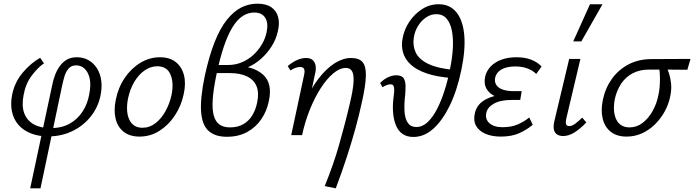

<svg xmlns="http://www.w3.org/2000/svg" viewBox="-20 -734 3771 1043"><path d="M144 289 263 -269Q269 -300 279.5 -327.5Q290 -355 306 -376.5Q322 -398 344 -410.5Q366 -423 397 -423Q433 -423 461 -407Q489 -391 507 -362.5Q525 -334 530 -296.5Q535 -259 526 -215Q513 -151 472.5 -100.5Q432 -50 372.5 -21.5Q313 7 242 7Q189 7 147.5 -9.5Q106 -26 80 -56Q54 -86 45 -128Q36 -170 46 -220Q60 -288 103.5 -339.5Q147 -391 198 -420L219 -390Q186 -368 152.5 -323.5Q119 -279 108 -217Q97 -159 111.5 -119.5Q126 -80 163 -59Q200 -38 254 -38Q315 -38 358 -62Q401 -86 428.5 -128Q456 -170 465 -223Q475 -274 467 -308.5Q459 -343 439.5 -361Q420 -379 394 -379Q368 -379 353 -362Q338 -345 330.5 -320Q323 -295 318 -271L200 289Z M738 8Q685 8 652 -18Q619 -44 608 -89.5Q597 -135 609 -192Q622 -258 657 -310Q692 -362 742 -392.5Q792 -423 849 -423Q901 -423 934 -397.5Q967 -372 979 -327Q991 -282 978 -223Q965 -160 930.5 -107.5Q896 -55 846.5 -23.5Q797 8 738 8ZM754 -40Q793 -40 825 -65Q857 -90 879.5 -131Q902 -172 912 -219Q925 -285 906 -329.5Q887 -374 834 -374Q799 -374 766.5 -352Q734 -330 710 -290Q686 -250 675 -197Q662 -126 683 -83Q704 -40 754 -40Z M1212 9Q1149 9 1113.5 -22.5Q1078 -54 1072.5 -126Q1067 -198 1092 -320Q1116 -430 1146 -505.5Q1176 -581 1213 -627Q1250 -673 1291 -693.5Q1332 -714 1378 -714Q1426 -714 1454 -694.5Q1482 -675 1491 -641Q1500 -607 1489 -563Q1480 -521 1456 -483Q1432 -445 1398.5 -415Q1365 -385 1325 -368Q1285 -351 1243 -351L1247 -377Q1355 -377 1408.5 -329Q1462 -281 1440 -183Q1429 -130 1399.5 -86.5Q1370 -43 1323 -17Q1276 9 1212 9ZM1230 -42Q1272 -42 1302 -59.5Q1332 -77 1350.5 -107.5Q1369 -138 1377 -177Q1388 -231 1373.5 -266Q1359 -301 1321.5 -319Q1284 -337 1228 -337H1148L1157 -381H1220Q1259 -381 1293.5 -395.5Q1328 -410 1355.5 -435Q1383 -460 1402 -492Q1421 -524 1428 -558Q1439 -608 1421 -637Q1403 -666 1361 -666Q1328 -666 1298.5 -647Q1269 -628 1243.5 -587Q1218 -546 1196 -481Q1174 -416 1155 -325Q1139 -247 1135.5 -193Q1132 -139 1141.5 -105.5Q1151 -72 1173 -57Q1195 -42 1230 -42Z M1744 277Q1769 215 1788 160.5Q1807 106 1822 53Q1837 0 1851.5 -55Q1866 -110 1881 -174Q1898 -246 1900.5 -287.5Q1903 -329 1892.5 -347Q1882 -365 1859 -365Q1826 -365 1791 -336Q1756 -307 1723 -256Q1690 -205 1663.5 -139.5Q1637 -74 1621 0H1576Q1600 -99 1635 -177Q1670 -255 1712 -309Q1754 -363 1799 -391Q1844 -419 1887 -419Q1932 -419 1950.5 -395.5Q1969 -372 1967.5 -320.5Q1966 -269 1947 -184Q1931 -109 1910.5 -35Q1890 39 1864 119Q1838 199 1804 289ZM1562 0 1632 -327Q1634 -335 1634.5 -345Q1635 -355 1630 -362.5Q1625 -370 1609 -370Q1597 -370 1583 -364.5Q1569 -359 1558 -351L1543 -375Q1566 -395 1592 -407Q1618 -419 1642 -419Q1668 -419 1680.5 -406Q1693 -393 1695 -373Q1697 -353 1691 -331L1621 0Z M2118 -206Q2121 -227 2121.5 -242.5Q2122 -258 2118 -267Q2114 -276 2101 -276Q2092 -276 2080 -271.5Q2068 -267 2058 -260L2045 -283Q2064 -303 2087.5 -314Q2111 -325 2132 -325Q2163 -325 2173 -308.5Q2183 -292 2183 -267Q2183 -242 2181 -218Q2175 -168 2177.5 -128.5Q2180 -89 2195.5 -66.5Q2211 -44 2241 -44Q2275 -44 2303 -70.5Q2331 -97 2354 -141.5Q2377 -186 2395 -242.5Q2413 -299 2424 -357Q2437 -418 2440 -472.5Q2443 -527 2434.5 -568.5Q2426 -610 2405.5 -633.5Q2385 -657 2350 -657Q2320 -657 2294 -639Q2268 -621 2250.5 -592.5Q2233 -564 2228 -530Q2221 -487 2238 -449.5Q2255 -412 2306.5 -387Q2358 -362 2450 -354L2437 -310Q2354 -316 2298.5 -335Q2243 -354 2211.5 -383Q2180 -412 2169.5 -448.5Q2159 -485 2167 -526Q2176 -575 2204 -616.5Q2232 -658 2273 -684.5Q2314 -711 2363 -711Q2424 -711 2459.5 -667Q2495 -623 2502 -543Q2509 -463 2486 -353Q2462 -239 2422 -158Q2382 -77 2332.5 -33.5Q2283 10 2226 10Q2191 10 2167.5 -6Q2144 -22 2131.5 -51.5Q2119 -81 2115.5 -120.5Q2112 -160 2118 -206Z M2700 8Q2653 8 2617.5 -7Q2582 -22 2566 -51Q2550 -80 2560 -121Q2572 -172 2625.5 -197.5Q2679 -223 2760 -223L2757 -194Q2710 -194 2674 -209Q2638 -224 2622.5 -252.5Q2607 -281 2616 -320Q2624 -351 2646.5 -374Q2669 -397 2704.5 -410Q2740 -423 2785 -423Q2831 -423 2865 -410Q2899 -397 2922 -373L2893 -332Q2876 -350 2847 -361.5Q2818 -373 2778 -373Q2734 -373 2705.5 -357.5Q2677 -342 2670 -313Q2665 -289 2676.5 -272Q2688 -255 2712 -247Q2736 -239 2768 -239H2814L2806 -191H2760Q2698 -191 2663 -171Q2628 -151 2622 -122Q2614 -87 2638.5 -65Q2663 -43 2710 -43Q2758 -43 2793.5 -58.5Q2829 -74 2855 -96L2874 -56Q2840 -28 2799.5 -10Q2759 8 2700 8Z M3039 5Q3020 5 3006.5 -3.5Q2993 -12 2989 -29.5Q2985 -47 2991 -74L3072 -414H3133L3056 -89Q3052 -71 3055 -60Q3058 -49 3072 -49Q3087 -49 3104 -61.5Q3121 -74 3143 -95L3165 -69Q3132 -34 3100.5 -14.5Q3069 5 3039 5ZM3094 -509 3185 -711H3253L3138 -509Z M3384 8Q3331 8 3298 -18Q3265 -44 3254 -89.5Q3243 -135 3255 -192Q3268 -255 3303.5 -305Q3339 -355 3394 -384Q3449 -413 3520 -413L3731 -414L3714 -355Q3653 -356 3600 -356Q3547 -356 3506 -356Q3456 -356 3418 -336.5Q3380 -317 3355.5 -281Q3331 -245 3320 -197Q3307 -127 3328 -84.5Q3349 -42 3400 -42Q3439 -42 3471 -66.5Q3503 -91 3525.5 -131.5Q3548 -172 3557 -219Q3561 -237 3563 -258.5Q3565 -280 3565 -302.5Q3565 -325 3563.5 -344Q3562 -363 3558 -374L3597 -384Q3605 -362 3613.5 -337Q3622 -312 3625.5 -280Q3629 -248 3620 -206Q3611 -165 3590 -127Q3569 -89 3537.5 -58Q3506 -27 3467 -9.5Q3428 8 3384 8Z"/></svg>

Font: Ysabeau
Style: Italic
Weight: 400
Italic angle: -12°
Designer: Christian Thalmann (Catharsis Fonts)
Version: Version 2.000;gftools[0.9.27.dev2+g8671c4b]